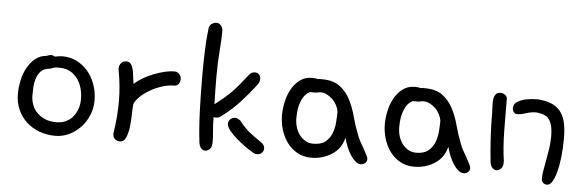

<svg xmlns="http://www.w3.org/2000/svg" viewBox="-40 -626 2347 770"><g transform="rotate(5 1133.0 -241.5)"><path d="M136.7 -315.4Q148.4 -320.3 154.3 -320.3Q162.1 -320.3 169.9 -315.4Q176.8 -316.4 185.1 -317.9Q193.4 -319.3 199.2 -319.3Q231.4 -319.3 257.8 -306.2Q284.2 -293 303.2 -270.5Q322.3 -248 333 -217.8Q343.8 -187.5 343.8 -153.3Q343.8 -123 332.5 -95.2Q321.3 -67.4 301.3 -45.9Q281.2 -24.4 254.9 -11.7Q228.5 1 199.2 1Q163.1 1 132.8 -10.7Q102.5 -22.5 81.1 -43Q59.6 -63.5 47.4 -91.8Q35.2 -120.1 35.2 -153.3Q35.2 -179.7 41 -207.5Q46.9 -235.4 59.6 -258.8Q72.3 -282.2 91.3 -297.9Q110.4 -313.5 136.7 -315.4ZM148.4 -264.6Q127.9 -261.7 117.2 -249.5Q106.4 -237.3 101.1 -220.7Q95.7 -204.1 94.7 -186Q93.8 -168 93.8 -153.3Q93.8 -135.7 99.6 -117.7Q105.5 -99.6 118.7 -85.4Q131.8 -71.3 151.4 -62.5Q170.9 -53.7 199.2 -53.7Q220.7 -53.7 237.8 -62Q254.9 -70.3 266.1 -84.5Q277.3 -98.6 283.2 -116.2Q289.1 -133.8 289.1 -153.3Q289.1 -204.1 264.6 -236.8Q240.2 -269.5 199.2 -272.5H180.7Q172.9 -272.5 164.1 -268.6Q155.3 -264.6 148.4 -264.6Z M431.6 -34.2Q436.5 -67.4 439 -98.1Q441.4 -128.9 441.4 -159.2Q441.4 -218.8 429.7 -282.2Q428.7 -285.2 428.7 -290Q428.7 -303.7 437 -312.5Q445.3 -321.3 457 -321.3Q469.7 -321.3 476.1 -312.5Q482.4 -303.7 485.4 -290.5Q488.3 -277.3 489.7 -262.2Q491.2 -247.1 494.1 -233.4Q506.8 -246.1 526.4 -257.8Q545.9 -269.5 567.9 -278.3Q589.8 -287.1 612.3 -292.5Q634.8 -297.9 654.3 -297.9Q665 -297.9 672.9 -289.1Q680.7 -280.3 680.7 -269.5Q680.7 -259.8 674.8 -250.5Q668.9 -241.2 656.2 -241.2Q632.8 -241.2 607.4 -232.9Q582 -224.6 560.1 -211.9Q538.1 -199.2 522 -183.6Q505.9 -168 500 -153.3Q498 -133.8 497.6 -106.9Q497.1 -80.1 493.7 -56.2Q490.2 -32.2 482.4 -15.6Q474.6 1 459 1Q449.2 1 439.9 -5.9Q430.7 -12.7 430.7 -27.3Q430.7 -31.2 431.6 -34.2Z M855.5 -135.7Q844.7 -127.9 835 -127.9Q828.1 -127.9 825.2 -129.9Q825.2 -101.6 827.6 -76.2Q830.1 -50.8 830.1 -29.3Q830.1 -9.8 821.8 -1Q813.5 7.8 802.7 7.8Q793.9 7.8 786.6 0Q779.3 -7.8 777.3 -24.4Q770.5 -80.1 768.1 -149.4Q765.6 -218.8 765.6 -289.1Q765.6 -340.8 767.1 -388.2Q768.6 -435.5 773.4 -475.6Q774.4 -493.2 784.2 -500Q793.9 -506.8 804.7 -506.8Q814.5 -506.8 822.3 -498Q830.1 -489.3 830.1 -474.6Q830.1 -442.4 826.2 -396.5Q822.3 -350.6 822.3 -292Q822.3 -263.7 822.8 -236.3Q823.2 -209 824.2 -180.7Q846.7 -198.2 862.8 -211.9Q878.9 -225.6 892.6 -239.7Q906.2 -253.9 919.9 -270.5Q933.6 -287.1 951.2 -309.6Q960.9 -322.3 974.6 -322.3Q985.4 -322.3 991.7 -315.4Q998 -308.6 998 -297.9Q998 -285.2 988.3 -272.5Q960 -235.4 928.2 -200.7Q896.5 -166 855.5 -135.7ZM992.2 -2.9Q979.5 -9.8 961.4 -22.9Q943.4 -36.1 926.3 -50.8Q909.2 -65.4 897 -80.6Q884.8 -95.7 884.8 -108.4Q884.8 -119.1 893.1 -126.5Q901.4 -133.8 912.1 -133.8Q923.8 -133.8 935.5 -122.1Q953.1 -98.6 973.1 -82Q993.2 -65.4 1025.4 -43.9Q1038.1 -34.2 1038.1 -21.5Q1038.1 -10.7 1030.3 -3.4Q1022.5 3.9 1011.7 3.9Q1002 3.9 992.2 -2.9Z M1226.6 -262.7H1201.2Q1184.6 -253.9 1175.8 -239.3Q1167 -224.6 1162.6 -208.5Q1158.2 -192.4 1157.2 -177.7Q1156.2 -163.1 1156.2 -154.3Q1156.2 -134.8 1161.6 -117.2Q1167 -99.6 1177.2 -86.4Q1187.5 -73.2 1201.2 -65.4Q1214.8 -57.6 1232.4 -57.6Q1263.7 -57.6 1280.8 -71.3Q1297.9 -85 1306.2 -105.5Q1314.5 -126 1316.4 -149.9Q1318.4 -173.8 1318.4 -194.3Q1316.4 -207 1309.6 -220.2Q1302.7 -233.4 1292.5 -243.2Q1282.2 -252.9 1270 -259.3Q1257.8 -265.6 1245.1 -265.6Q1235.4 -265.6 1226.6 -262.7ZM1359.4 -92.8Q1348.6 -47.9 1311.5 -24.4Q1274.4 -1 1229.5 -1Q1197.3 -1 1172.4 -15.1Q1147.5 -29.3 1130.9 -52.2Q1114.3 -75.2 1106 -104Q1097.7 -132.8 1097.7 -162.1Q1097.7 -185.5 1103.5 -213.4Q1109.4 -241.2 1122.1 -264.6Q1134.8 -288.1 1155.3 -304.2Q1175.8 -320.3 1205.1 -320.3Q1220.7 -320.3 1226.6 -317.4Q1231.4 -318.4 1235.4 -318.4Q1239.3 -318.4 1244.1 -318.4Q1290 -318.4 1316.4 -298.8Q1342.8 -279.3 1358.9 -248.5Q1375 -217.8 1384.8 -180.7Q1394.5 -143.6 1408.2 -109.4Q1412.1 -97.7 1419.9 -83.5Q1427.7 -69.3 1435.5 -55.7Q1443.4 -42 1448.7 -31.2Q1454.1 -20.5 1454.1 -14.6Q1454.1 -3.9 1446.3 2Q1438.5 7.8 1428.7 7.8Q1418.9 7.8 1408.7 -0.5Q1398.4 -8.8 1389.2 -22.5Q1379.9 -36.1 1372.1 -54.7Q1364.3 -73.2 1359.4 -92.8Z M1640.6 -262.7H1615.2Q1598.6 -253.9 1589.8 -239.3Q1581.1 -224.6 1576.7 -208.5Q1572.3 -192.4 1571.3 -177.7Q1570.3 -163.1 1570.3 -154.3Q1570.3 -134.8 1575.7 -117.2Q1581.1 -99.6 1591.3 -86.4Q1601.6 -73.2 1615.2 -65.4Q1628.9 -57.6 1646.5 -57.6Q1677.7 -57.6 1694.8 -71.3Q1711.9 -85 1720.2 -105.5Q1728.5 -126 1730.5 -149.9Q1732.4 -173.8 1732.4 -194.3Q1730.5 -207 1723.6 -220.2Q1716.8 -233.4 1706.5 -243.2Q1696.3 -252.9 1684.1 -259.3Q1671.9 -265.6 1659.2 -265.6Q1649.4 -265.6 1640.6 -262.7ZM1773.4 -92.8Q1762.7 -47.9 1725.6 -24.4Q1688.5 -1 1643.6 -1Q1611.3 -1 1586.4 -15.1Q1561.5 -29.3 1544.9 -52.2Q1528.3 -75.2 1520 -104Q1511.7 -132.8 1511.7 -162.1Q1511.7 -185.5 1517.6 -213.4Q1523.4 -241.2 1536.1 -264.6Q1548.8 -288.1 1569.3 -304.2Q1589.8 -320.3 1619.1 -320.3Q1634.8 -320.3 1640.6 -317.4Q1645.5 -318.4 1649.4 -318.4Q1653.3 -318.4 1658.2 -318.4Q1704.1 -318.4 1730.5 -298.8Q1756.8 -279.3 1772.9 -248.5Q1789.1 -217.8 1798.8 -180.7Q1808.6 -143.6 1822.3 -109.4Q1826.2 -97.7 1834 -83.5Q1841.8 -69.3 1849.6 -55.7Q1857.4 -42 1862.8 -31.2Q1868.2 -20.5 1868.2 -14.6Q1868.2 -3.9 1860.4 2Q1852.5 7.8 1842.8 7.8Q1833 7.8 1822.8 -0.5Q1812.5 -8.8 1803.2 -22.5Q1793.9 -36.1 1786.1 -54.7Q1778.3 -73.2 1773.4 -92.8Z M2033.2 -295.9Q2048.8 -305.7 2069.8 -309.6Q2090.8 -313.5 2113.3 -313.5Q2144.5 -311.5 2167 -302.7Q2189.5 -293.9 2204.1 -276.9Q2218.8 -259.8 2225.6 -232.9Q2232.4 -206.1 2232.4 -167Q2232.4 -127 2228.5 -92.3Q2224.6 -57.6 2217.8 -31.7Q2210.9 -5.9 2201.7 9.3Q2192.4 24.4 2180.7 24.4Q2171.9 24.4 2165 18.6Q2158.2 12.7 2158.2 0Q2158.2 -12.7 2161.6 -32.7Q2165 -52.7 2169.4 -75.7Q2173.8 -98.6 2177.2 -122.6Q2180.7 -146.5 2180.7 -167Q2180.7 -195.3 2176.3 -212.4Q2171.9 -229.5 2163.6 -239.7Q2155.3 -250 2142.6 -254.4Q2129.9 -258.8 2113.3 -260.7Q2092.8 -260.7 2072.3 -253.9Q2051.8 -247.1 2037.1 -247.1Q2028.3 -247.1 2022.9 -253.9Q2017.6 -260.7 2017.6 -269.5Q2017.6 -276.4 2021 -283.7Q2024.4 -291 2033.2 -295.9ZM1990.2 -305.7Q1990.2 -241.2 1991.2 -175.3Q1992.2 -109.4 2000 -55.7V-48.8Q2000 -32.2 1991.7 -23.9Q1983.4 -15.6 1973.6 -15.6Q1964.8 -15.6 1957 -23.4Q1949.2 -31.2 1947.3 -47.9Q1942.4 -94.7 1939.5 -144.5Q1936.5 -194.3 1936.5 -247.1Q1936.5 -257.8 1935.5 -271.5Q1934.6 -285.2 1936 -297.4Q1937.5 -309.6 1943.8 -317.9Q1950.2 -326.2 1963.9 -326.2Q1973.6 -326.2 1981.9 -319.8Q1990.2 -313.5 1990.2 -305.7Z"/></g></svg>

Font: Hi Melody
Style: Regular
Weight: 400
Designer: YoonDesign Inc.
Foundry: YoonDesign Inc.
Version: Version 3.00